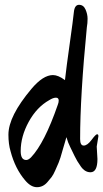

<svg xmlns="http://www.w3.org/2000/svg" viewBox="-20 -751 429 798"><path d="M382 -142 385 -90Q385 -35 356 -35Q333 -35 316 -59Q299 -83 290 -102.5Q281 -122 272 -139.5Q263 -157 256 -181Q255 -178 250 -160L242 -133Q230 -89 223.5 -74.5Q217 -60 209.5 -42.5Q202 -25 194 -14.5Q186 -4 177 6Q159 27 133.5 27Q108 27 84 -2Q43 -50 24 -122Q15 -152 15 -191Q15 -230 39 -277.5Q63 -325 111 -382Q159 -439 200 -439Q222 -439 250 -418Q256 -472 270 -571Q284 -670 287 -700.5Q290 -731 308.5 -731Q327 -731 335.5 -711.5Q344 -692 344 -673Q344 -654 341 -638Q313 -352 313 -173Q313 -146 328 -146Q343 -146 360.5 -169.5Q378 -193 383.5 -193Q389 -193 389 -185ZM224 -333Q224 -345 212.5 -345Q201 -345 185 -335Q133 -306 99.5 -245Q66 -184 66 -123Q66 -86 89 -86Q98 -86 109 -97Q165 -156 220 -315Q224 -325 224 -333Z"/></svg>

Font: Devonshire
Style: Regular
Weight: 400
Designer: Astigmatic (AOETI)
Foundry: Astigmatic (AOETI)
Version: Version 1.001